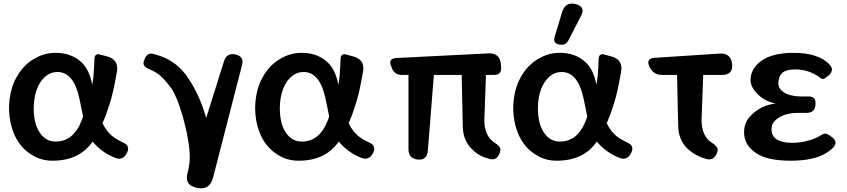

<svg xmlns="http://www.w3.org/2000/svg" viewBox="-20 -862 4603 1043"><path d="M265 11Q203 11 154 -20Q102 -51 71 -105Q29 -179 29 -280Q32 -376 69 -441Q105 -507 163 -541Q219 -575 281 -575Q360 -575 412 -533Q465 -491 481 -401Q483 -411 484.5 -423.5Q486 -436 488 -451Q489 -466 490 -481.5Q491 -497 492 -514L493 -543Q495 -573 523 -566L560 -556Q627 -539 615 -472Q610 -443 605 -417.5Q600 -392 595 -369Q587 -334 576.5 -300.5Q566 -267 555 -236L537 -193Q560 -144 596 -118Q616 -103 648 -88Q689 -71 670 -32Q660 -11 644 -3.5Q628 4 607 -4Q533 -33 483 -93Q412 11 265 11ZM282 -93Q380 -93 424 -209Q425 -214 428 -219L431 -230L411 -328Q380 -471 292 -471Q255 -471 226 -446Q197 -421 180.5 -378Q164 -335 163 -276Q163 -181 203 -132Q234 -93 282 -93Z M1048 158Q1012 150 1001 129Q990 108 1000 73Q1011 27 1011 -5Q1011 -95 970 -239Q941 -336 913 -379Q868 -442 829 -467Q810 -478 788 -488Q769 -496 762.5 -507Q756 -518 764 -537L766 -542Q773 -559 784.5 -566.5Q796 -574 813 -569Q821 -567 829.5 -564.5Q838 -562 847 -559Q940 -528 998 -444Q1065 -347 1100 -221L1197 -530Q1212 -577 1260 -566Q1307 -555 1295 -509L1137 104Q1119 174 1048 158Z M1602 11Q1540 11 1491 -20Q1439 -51 1408 -105Q1366 -179 1366 -280Q1369 -376 1406 -441Q1442 -507 1500 -541Q1556 -575 1618 -575Q1697 -575 1749 -533Q1802 -491 1818 -401Q1820 -411 1821.5 -423.5Q1823 -436 1825 -451Q1826 -466 1827 -481.5Q1828 -497 1829 -514L1830 -543Q1832 -573 1860 -566L1897 -556Q1964 -539 1952 -472Q1947 -443 1942 -417.5Q1937 -392 1932 -369Q1924 -334 1913.5 -300.5Q1903 -267 1892 -236L1874 -193Q1897 -144 1933 -118Q1953 -103 1985 -88Q2026 -71 2007 -32Q1997 -11 1981 -3.5Q1965 4 1944 -4Q1870 -33 1820 -93Q1749 11 1602 11ZM1619 -93Q1717 -93 1761 -209Q1762 -214 1765 -219L1768 -230L1748 -328Q1717 -471 1629 -471Q1592 -471 1563 -446Q1534 -421 1517.5 -378Q1501 -335 1500 -276Q1500 -181 1540 -132Q1571 -93 1619 -93Z M2638 1Q2585 -12 2550 -46Q2502 -89 2495 -156L2494 -174L2488 -455H2337L2304 -42Q2299 9 2250 5Q2199 -1 2199 -51V-455H2162Q2125 -455 2110 -489L2106 -500Q2085 -545 2135 -547L2634 -572Q2694 -575 2701 -515L2702 -498Q2706 -455 2664 -455H2620L2611 -209Q2611 -120 2672 -83Q2689 -72 2695.5 -60Q2702 -48 2694 -29Q2686 -9 2672 -1Q2658 7 2638 1Z M3004 11Q2942 11 2893 -20Q2841 -51 2810 -105Q2768 -179 2768 -280Q2771 -376 2808 -441Q2844 -507 2902 -541Q2958 -575 3020 -575Q3099 -575 3151 -533Q3204 -491 3220 -401Q3222 -411 3223.5 -423.5Q3225 -436 3227 -451Q3228 -466 3229 -481.5Q3230 -497 3231 -514L3232 -543Q3234 -573 3262 -566L3299 -556Q3366 -539 3354 -472Q3349 -443 3344 -417.5Q3339 -392 3334 -369Q3326 -334 3315.5 -300.5Q3305 -267 3294 -236L3276 -193Q3299 -144 3335 -118Q3355 -103 3387 -88Q3428 -71 3409 -32Q3399 -11 3383 -3.5Q3367 4 3346 -4Q3272 -33 3222 -93Q3151 11 3004 11ZM3021 -93Q3119 -93 3163 -209Q3164 -214 3167 -219L3170 -230L3150 -328Q3119 -471 3031 -471Q2994 -471 2965 -446Q2936 -421 2919.5 -378Q2903 -335 2902 -276Q2902 -181 2942 -132Q2973 -93 3021 -93ZM3018 -620Q2982 -627 2993 -662L3034 -798Q3052 -853 3107 -840Q3163 -825 3136 -775L3068 -643Q3052 -613 3018 -620Z M3818 2Q3763 -13 3724 -46Q3673 -89 3665 -159Q3664 -161 3658 -455H3576Q3528 -455 3508 -500Q3487 -545 3537 -548L3890 -571Q3949 -575 3957 -515Q3963 -455 3903 -455H3800L3791 -209Q3791 -120 3852 -83Q3869 -72 3875.5 -60Q3882 -48 3874 -29Q3856 12 3818 2Z M4275 11Q4151 11 4091 -28Q4022 -72 4022 -142Q4022 -194 4053 -228Q4109 -290 4194 -300Q4124 -313 4082 -366Q4063 -388 4058 -416Q4057 -420 4057 -428Q4058 -472 4086 -504Q4145 -575 4290 -575Q4431 -575 4489 -508Q4502 -493 4498.5 -478Q4495 -463 4479 -450L4464 -439Q4456 -432 4448.5 -433Q4441 -434 4433 -441Q4424 -449 4414 -454Q4388 -469 4360 -477Q4328 -485 4303 -485Q4257 -485 4234 -470Q4211 -453 4208 -413Q4208 -377 4242 -358Q4276 -338 4333 -338H4373Q4413 -338 4410 -298V-293Q4407 -249 4363 -249H4318Q4255 -249 4214 -225Q4174 -201 4172 -169L4171 -160Q4171 -87 4283 -86Q4317 -86 4355 -94Q4372 -98 4388.5 -103.5Q4405 -109 4419 -116Q4425 -119 4430.5 -122Q4436 -125 4441 -128Q4462 -143 4481 -130L4497 -119Q4516 -106 4518.5 -90.5Q4521 -75 4505 -59Q4490 -45 4473.5 -34Q4457 -23 4437 -15Q4374 11 4275 11Z"/></svg>

Font: MaokenZhuyuanTi
Style: Regular
Weight: 400
Designer: Fontworks Inc & LongZhuTi team: ZERO子、时光羊、荆南、频凡、刘鹏、Little White Dog、帆影Magmeta、奈白不弍、白日月球、ChaoTawei、雨三（排名不分先后）
Version: Version 1.000; 20230222